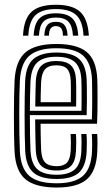

<svg xmlns="http://www.w3.org/2000/svg" viewBox="-20 -798 474 826"><path d="M220.5 -777.5Q292.5 -777.5 325.4 -746.6Q358.2 -715.8 362.2 -644.5H339.2Q336.2 -706 308.6 -732.5Q281 -759 220.5 -759Q160 -759 132.4 -732.5Q104.8 -706 101.8 -644.5H79Q82.2 -715.8 115.1 -746.6Q148 -777.5 220.5 -777.5ZM220.5 -740.8Q269.2 -740.8 291.5 -718.5Q313.8 -696.2 316.5 -644.5H293.8Q291.5 -686.2 274.5 -704.4Q257.5 -722.5 220.5 -722.5Q183.5 -722.5 166.5 -704.4Q149.5 -686.2 147.5 -644.5H124.8Q127.2 -696.2 149.4 -718.5Q171.5 -740.8 220.5 -740.8ZM220.5 -704.2Q245.8 -704.2 257.4 -690.4Q269 -676.5 270.8 -644.5H250.5Q250.8 -666.8 243 -676.2Q235.2 -685.8 220.5 -685.8Q206.2 -685.8 198.5 -676.2Q190.8 -666.8 190.5 -644.5H170.5Q172 -676.5 183.6 -690.4Q195.2 -704.2 220.5 -704.2ZM224 8.8Q132.8 8.8 90 -26.5Q47.2 -61.8 42.8 -145Q41 -178.8 40.4 -220.4Q39.8 -262 39.8 -305.1Q39.8 -348.2 40.6 -387Q41.5 -425.8 42.8 -453.5Q47.8 -537.8 90.2 -573.2Q132.8 -608.8 222.5 -608.8Q311.8 -608.8 353.2 -574.1Q394.8 -539.5 398.5 -457.2Q399 -449.8 399.2 -427.9Q399.5 -406 399.6 -377.1Q399.8 -348.2 399.2 -318.6Q398.8 -289 397.5 -265.8H154.5Q154.8 -243.5 155 -224Q155.2 -204.5 155.8 -186.8Q156.2 -169 157 -152.2Q158.8 -115 174.4 -99Q190 -83 224 -83Q253.2 -83 267.8 -98.2Q282.2 -113.5 284.2 -150.5Q285 -165.5 285 -184.9Q285 -204.2 283.8 -221.5H306.8Q308 -203.2 307.9 -183.2Q307.8 -163.2 307 -149.5Q304.8 -104 285.4 -84.2Q266 -64.5 224 -64.5Q178.2 -64.5 157.4 -84.6Q136.5 -104.8 134 -151Q133.2 -171.2 132.6 -193.4Q132 -215.5 131.8 -238.5Q131.5 -261.5 131.2 -284.2H375.2Q376.2 -308.8 376.5 -335.6Q376.8 -362.5 376.6 -387.2Q376.5 -412 376.2 -430.5Q376 -449 375.8 -456.2Q372.2 -528.2 336.8 -559.4Q301.2 -590.5 222.5 -590.5Q144.5 -590.5 107.1 -558.8Q69.8 -527 65.5 -451.8Q64.2 -427 63.5 -389.1Q62.8 -351.2 62.8 -307.9Q62.8 -264.5 63.4 -222.5Q64 -180.5 65.5 -147.2Q69.2 -74.2 105.6 -41.9Q142 -9.5 224 -9.5Q301.2 -9.5 336.8 -41.2Q372.2 -73 375.8 -146.2Q376.2 -156.8 376.4 -169.9Q376.5 -183 376.2 -196.6Q376 -210.2 375 -221.5H398Q399.5 -204.5 399.4 -183.2Q399.2 -162 398.5 -145.5Q394.8 -62.8 354.1 -27Q313.5 8.8 224 8.8ZM224 -28Q154.5 -28 123.1 -56.1Q91.8 -84.2 88.5 -148Q87 -178.8 86.4 -219.5Q85.8 -260.2 85.8 -303.4Q85.8 -346.5 86.4 -385Q87 -423.5 88.2 -449.8Q92 -518.2 124.9 -545.1Q157.8 -572 222.5 -572Q288.8 -572 319.2 -545.2Q349.8 -518.5 352.8 -455.8Q353.2 -447 353.6 -422.5Q354 -398 353.9 -366.1Q353.8 -334.2 352.8 -302.8H108.5Q108.5 -260.2 109.1 -220.1Q109.8 -180 111.2 -150.2Q114.2 -93.8 140.6 -70Q167 -46.2 224 -46.2Q275.2 -46.2 301.1 -68.6Q327 -91 330 -147.5Q330.8 -163 330.8 -183.1Q330.8 -203.2 329.5 -221.5H352.2Q353.5 -203.5 353.5 -183.5Q353.5 -163.5 352.8 -147Q349.8 -83.2 319.8 -55.6Q289.8 -28 224 -28ZM108.5 -321.2H330.5Q331 -349 331 -376Q331 -403 330.8 -424.2Q330.5 -445.5 330 -454.8Q327.5 -507.5 302.5 -530.6Q277.5 -553.8 222.5 -553.8Q167.5 -553.8 141 -529.9Q114.5 -506 111.2 -448.5Q110 -424.8 109.4 -390.6Q108.8 -356.5 108.5 -321.2ZM131.8 -339.8Q132 -353.8 132.2 -373.6Q132.5 -393.5 133 -413.4Q133.5 -433.2 134 -447.2Q136.8 -495.5 157.9 -515.5Q179 -535.5 222.5 -535.5Q265.5 -535.5 285.2 -516.5Q305 -497.5 307 -454.2Q307.5 -445.2 307.8 -426.9Q308 -408.5 308 -385.6Q308 -362.8 307.5 -339.8ZM154.8 -358.2H284.8Q285 -378.5 285 -398Q285 -417.5 284.8 -432.2Q284.5 -447 284.2 -452.2Q282.8 -486.2 268.8 -501.6Q254.8 -517 222.5 -517Q189.2 -517 174.1 -500.1Q159 -483.2 157 -446.2Q156.5 -432 156 -417.8Q155.5 -403.5 155.2 -388.9Q155 -374.2 154.8 -358.2Z"/></svg>

Font: Big Shoulders Inline Text Thin
Style: Bold
Weight: 700
Version: Version 2.002